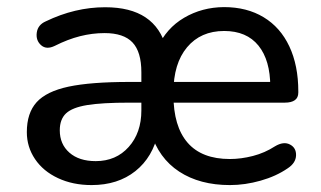

<svg xmlns="http://www.w3.org/2000/svg" viewBox="-20 -517 913 546"><path d="M56.3 -141.3Q56.3 -195.6 84.2 -226.4Q112 -257.1 175 -270.6Q238 -284 348.8 -284H393.8V-225.1H348.3Q270.1 -225.1 227.8 -218.2Q185.4 -211.2 167.7 -194.5Q150 -177.7 150 -146.5Q150 -106.9 177.4 -82.9Q204.8 -58.8 252.2 -58.8Q310 -58.8 346 -99.1Q382 -139.4 382 -203V-311.4Q382 -369.7 356.8 -396.3Q331.7 -422.9 277.3 -422.9Q242.5 -422.9 207.7 -414.1Q172.9 -405.3 136 -386.7Q112 -374.9 96.7 -388.6Q81.5 -402.3 84.6 -424.4Q87.7 -446.4 110 -456.2Q193.2 -496.4 279 -496.4Q350.9 -496.4 394 -467.5Q437.1 -438.7 452.8 -380.9H427.8Q452.8 -436.7 503.6 -466.5Q554.5 -496.4 617.1 -496.8Q682.1 -496.8 729.7 -468Q777.3 -439.3 802.8 -385.1Q828.3 -330.9 828.3 -257V-253.9Q828.3 -239.2 818.5 -232.2Q808.8 -225.1 790 -225.1H464.2V-284H763.9L748.6 -270.5Q748.6 -345.7 715 -387.3Q681.3 -428.9 617.5 -428.9Q550.7 -428.9 511.9 -382.5Q473.2 -336.1 473.2 -254.4V-247.4Q473.2 -157.7 513.5 -111.2Q553.8 -64.8 633.7 -64.8Q665.6 -64.8 699.3 -73.5Q733 -82.2 761.9 -100.9Q786.4 -115.6 804.5 -106.1Q822.6 -96.7 821.9 -75.1Q821.2 -53.6 798.5 -38.6Q765.3 -15.7 721 -3.2Q676.8 9.3 633.9 9.3Q548.1 9.3 489.6 -29Q431 -67.3 408.9 -140.6H430Q414.9 -70.1 365 -30.4Q315.1 9.3 240.4 9.3Q187.1 9.3 145 -10.4Q102.9 -30 79.6 -64.6Q56.3 -99.1 56.3 -141.3Z"/></svg>

Font: SN Pro Thin
Style: Regular
Weight: 200
Designer: Tobias Whetton
Foundry: Supernotes
Version: Version 1.003;Glyphs 3.3 (3324)